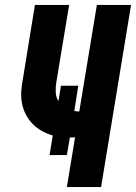

<svg xmlns="http://www.w3.org/2000/svg" viewBox="-20 -755 549 775"><path d="M250 0 283 -201Q278 -200 272.5 -200Q267 -200 262 -200L250 -129H180L193 -208Q170 -215 149 -226.5Q128 -238 111.5 -255Q95 -272 84 -293.5Q73 -315 68.5 -339Q64 -363 66 -388.5Q68 -414 73 -440L121 -735H259L207 -421Q204 -402 205 -382Q206 -362 216 -347L226 -409H296L280 -307Q285 -306 290 -305.5Q295 -305 300 -305L371 -735H509L388 0Z"/></svg>

Font: Iosevka Curly Heavy Oblique
Style: Regular
Weight: 900
Italic angle: -9°
Monospace: yes
Designer: Belleve Invis
Foundry: Belleve Invis
Version: Version 11.1.0; ttfautohint (v1.8.3)